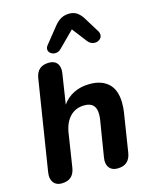

<svg xmlns="http://www.w3.org/2000/svg" viewBox="-134 -1004 861 1098"><g transform="rotate(-15 296.0 -455.5)"><path d="M32 -56Q33 -66 34 -76L118 -607Q129 -678 200 -678Q229 -678 244.5 -662Q260 -646 260 -616Q259 -606 258 -596L231 -421Q257 -459 299 -479.5Q341 -500 393 -500Q465 -500 505 -461.5Q545 -423 545 -346Q545 -317 541 -292L505 -63Q494 8 423 8Q394 8 378 -8.5Q362 -25 362 -55Q362 -60 364 -74L399 -290Q401 -301 401 -320Q401 -390 333 -390Q281 -390 248 -356.5Q215 -323 205 -263L174 -63Q163 8 92 8Q64 8 48 -9Q32 -26 32 -56ZM250 -721Q234 -721 222 -730.5Q210 -740 210 -754Q210 -767 220 -778L297 -874Q316 -897 337 -908Q358 -919 385 -919Q411 -919 430 -906Q449 -893 465 -867L518 -781Q526 -769 526 -756Q526 -741 513.5 -730.5Q501 -720 484 -720Q459 -720 442 -742L376 -828L284 -736Q269 -721 250 -721Z"/></g></svg>

Font: SN Pro Bold
Style: Bold Italic
Weight: 700
Italic angle: -9°
Designer: Tobias Whetton
Foundry: Supernotes
Version: Version 1.003